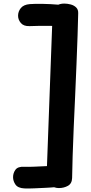

<svg xmlns="http://www.w3.org/2000/svg" viewBox="-20 -890 510 1073"><path d="M274 -815Q276 -847 295 -858.5Q314 -870 339 -870Q357 -870 375.5 -865Q394 -860 406 -848Q418 -836 417 -815Q416 -764 413.5 -691Q411 -618 407.5 -531.5Q404 -445 400 -355Q396 -265 392 -178.5Q388 -92 386 -19Q384 54 383 105Q382 136 359.5 148.5Q337 161 309 161Q284 161 261.5 145.5Q239 130 240 105ZM116 163Q80 161 66.5 141.5Q53 122 53 100Q53 77 66.5 58.5Q80 40 116 42Q140 43 172 41.5Q204 40 237 38.5Q270 37 297 34Q331 31 346 51Q361 71 361 95Q361 109 356.5 121Q352 133 342 140Q334 146 322.5 150Q311 154 297 155Q270 158 237 159.5Q204 161 172 162.5Q140 164 116 163ZM145 -744Q112 -743 96.5 -761.5Q81 -780 81 -802Q81 -826 96.5 -845Q112 -864 146 -867Q173 -869 215.5 -868.5Q258 -868 318 -863Q352 -860 373 -846Q394 -832 394 -802Q394 -779 377 -759Q360 -739 329 -742Q292 -745 260.5 -745.5Q229 -746 201 -745.5Q173 -745 145 -744Z"/></svg>

Font: Playpen Sans
Style: Bold
Weight: 700
Designer: Laura Meseguer, Veronika Burian, José Scaglione
Foundry: TypeTogether
Version: Version 1.001